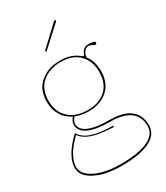

<svg xmlns="http://www.w3.org/2000/svg" viewBox="-239 -858 1039 1199"><g transform="rotate(-30 280.0 -259.0)"><path d="M213.4 -620.1 357.4 -755.4Q361.8 -759.8 366.2 -755.4Q371.1 -751 367.2 -747.1L220.7 -612.8ZM64.9 -339.8Q64.9 -427.2 121.3 -474.9Q177.7 -522.5 265.1 -522.5Q346.2 -522.5 397 -478.5Q403.3 -473.1 407.2 -473.1Q411.1 -473.1 414.1 -480Q428.7 -522 467.3 -522.5Q516.6 -522.5 516.6 -508.3Q516.6 -503.4 513.7 -500.2Q510.7 -497.1 506.3 -497.1Q500 -497.1 487.8 -504.9Q475.6 -512.7 466.3 -512.7Q447.8 -512.7 434.8 -497.8Q421.9 -482.9 418.5 -456.1Q455.1 -409.7 455.1 -339.8Q455.1 -252.9 401.9 -205.3Q348.6 -157.7 265.1 -157.7Q210.9 -157.7 169.9 -175.3Q148.9 -152.3 148.9 -131.3Q148.9 -89.8 200.4 -68.1Q252 -46.4 350.1 -46.4Q445.3 -46.4 495.1 -7.8Q544.9 30.8 544.9 104.5Q544.9 171.4 473.9 205.8Q402.8 240.2 271.5 240.2Q157.7 240.2 83.7 202.6Q9.8 165 9.8 105.5Q9.8 22.9 112.3 -76.7L120.1 -83.5Q162.1 -4.4 350.1 -4.4V5.4Q306.6 3.9 261.7 -2.4Q156.2 -17.1 119.6 -69.8L117.7 -67.9Q20 28.3 20 105.5Q20 157.7 90.1 192.6Q160.2 227.5 271.5 227.5Q401.4 227.5 468.3 196.3Q535.2 165 535.2 104.5Q535.2 36.6 487.8 1Q440.4 -34.7 350.1 -34.7Q247.1 -34.7 193.1 -59.3Q139.2 -84 139.2 -131.3Q139.2 -155.8 160.2 -179.2Q114.7 -201.2 89.8 -242.7Q64.9 -284.2 64.9 -339.8ZM265.1 -512.7Q181.2 -512.7 129.4 -467.8Q77.6 -422.9 77.6 -339.8Q77.6 -260.3 127.4 -213.9Q177.2 -167.5 265.1 -167.5Q344.7 -167.5 393.6 -212.4Q442.4 -257.3 442.4 -339.8Q442.4 -418.9 395.3 -465.8Q348.1 -512.7 265.1 -512.7Z"/></g></svg>

Font: ZnikomitNo25
Style: Regular
Weight: 100
Designer: gluk
Foundry: gluk
Version: Version 0.56